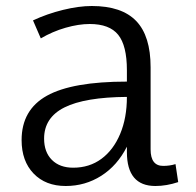

<svg xmlns="http://www.w3.org/2000/svg" viewBox="-20 -606 652 640"><path d="M199 14Q132 14 92 -27.5Q52 -69 52 -139Q52 -240 136.5 -287Q221 -334 403 -334V-372Q403 -454 374 -490Q345 -526 279 -526Q242 -526 198.5 -513.5Q155 -501 116 -478L90 -538Q137 -560 190 -573Q243 -586 286 -586Q386 -586 434 -536Q482 -486 482 -382V-108Q482 -53 524 -53Q546 -53 565 -59L574 1Q535 14 498 14Q403 14 403 -99V-117Q371 -54 317.5 -20Q264 14 199 14ZM224 -47Q278 -47 318 -76.5Q358 -106 380.5 -159.5Q403 -213 403 -283Q263 -282 195 -248Q127 -214 127 -144Q127 -99 153 -73Q179 -47 224 -47Z"/></svg>

Font: Fauna One
Style: Regular
Weight: 400
Designer: Eduardo Rodriguez Tunni
Foundry: Eduardo Rodriguez Tunni
Version: Version 2.001; ttfautohint (v1.8.4.7-5d5b);gftools[0.9.23]